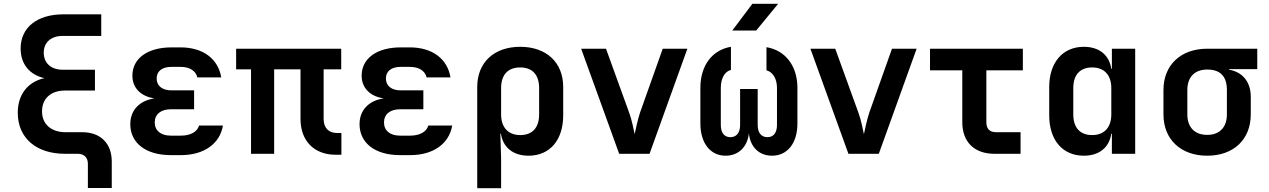

<svg xmlns="http://www.w3.org/2000/svg" viewBox="-20 -805 6640 1005"><path d="M323 -113C248 -113 200 -155 200 -222C200 -290 247 -331 320 -331H477V-440H308C247 -440 209 -475 209 -529C209 -583 247 -617 308 -617H510V-730H312C174 -730 88 -661 88 -551C88 -470 134 -414 212 -396C125 -376 73 -310 73 -215C73 -83 169 0 320 0H388C420 0 440 20 440 52V179H565V40C565 -54 506 -113 411 -113Z M1022 -148C1013 -115 977 -95 927 -95H874C822 -95 790 -121 790 -164C790 -207 822 -233 874 -233H996V-332H877C829 -332 800 -356 800 -394C800 -433 829 -455 878 -455H925C973 -455 1005 -434 1013 -400H1138C1122 -497 1043 -557 925 -557H878C752 -557 673 -499 673 -409C673 -344 718 -300 789 -290C711 -279 662 -229 662 -155C662 -56 744 7 874 7H927C1047 7 1131 -52 1147 -148Z M1767 5V-109H1743C1700 -109 1674 -136 1674 -182V-442H1766V-550H1216V-442H1294V0H1415V-442H1553V-182C1553 -68 1624 5 1737 5Z M2222 -148C2213 -115 2177 -95 2127 -95H2074C2022 -95 1990 -121 1990 -164C1990 -207 2022 -233 2074 -233H2196V-332H2077C2029 -332 2000 -356 2000 -394C2000 -433 2029 -455 2078 -455H2125C2173 -455 2205 -434 2213 -400H2338C2322 -497 2243 -557 2125 -557H2078C1952 -557 1873 -499 1873 -409C1873 -344 1918 -300 1989 -290C1911 -279 1862 -229 1862 -155C1862 -56 1944 7 2074 7H2127C2247 7 2331 -52 2347 -148Z M2703 -560C2566 -560 2478 -478 2478 -350V180H2603V26L2599 -105H2602C2613 -33 2666 10 2747 10C2858 10 2928 -72 2928 -201V-350C2928 -478 2840 -560 2703 -560ZM2802 -206C2802 -137 2767 -98 2703 -98C2640 -98 2603 -138 2603 -206V-344C2603 -413 2638 -452 2703 -452C2767 -452 2802 -413 2802 -344Z M3380 0 3578 -550H3449L3330 -215C3317 -176 3308 -128 3302 -103C3296 -128 3288 -176 3273 -216L3152 -550H3022L3221 0Z M3918 -785 3813 -645H3938L4053 -785ZM3992 -437C4026 -428 4047 -392 4047 -345V-151C4047 -110 4029 -87 3997 -87C3965 -87 3946 -110 3946 -151V-339H3854V-151C3854 -110 3835 -87 3803 -87C3771 -87 3753 -110 3753 -151V-345C3753 -394 3773 -431 3806 -439V-560C3709 -544 3646 -463 3646 -345V-159C3646 -56 3698 10 3778 10C3845 10 3892 -35 3900 -107C3907 -35 3954 10 4021 10C4102 10 4154 -56 4154 -159V-345C4154 -461 4090 -542 3992 -558Z M4580 0 4778 -550H4649L4530 -215C4517 -176 4508 -128 4502 -103C4496 -128 4488 -176 4473 -216L4352 -550H4222L4421 0Z M5322 0V-113H5194C5160 -113 5143 -131 5143 -165V-437H5334V-550H4848V-437H5017V-165C5017 -62 5080 0 5185 0Z M5800 -445H5797C5786 -517 5734 -560 5653 -560C5543 -560 5472 -478 5472 -350V-201C5472 -72 5542 10 5653 10C5734 10 5786 -33 5797 -105H5800V0H5922V-550H5800ZM5697 -98C5633 -98 5598 -137 5598 -206V-344C5598 -413 5633 -452 5697 -452C5760 -452 5797 -412 5797 -344V-206C5797 -138 5760 -98 5697 -98Z M6561 -550H6299C6160 -550 6070 -464 6070 -334V-206C6070 -76 6160 10 6299 10C6438 10 6527 -76 6527 -206V-299C6527 -375 6485 -428 6414 -440V-443H6561ZM6402 -206C6402 -139 6364 -99 6299 -99C6233 -99 6195 -139 6195 -206V-334C6195 -401 6233 -441 6299 -441C6364 -441 6402 -409 6402 -334Z"/></svg>

Font: Tekne LDO
Style: Bold
Weight: 700
Monospace: yes
Designer: Alessio Laiso, Mario Rullo, Paolo Rosset
Foundry: Alessio Laiso
Version: Version 1.000;hotconv 1.0.109;makeotfexe 2.5.65596